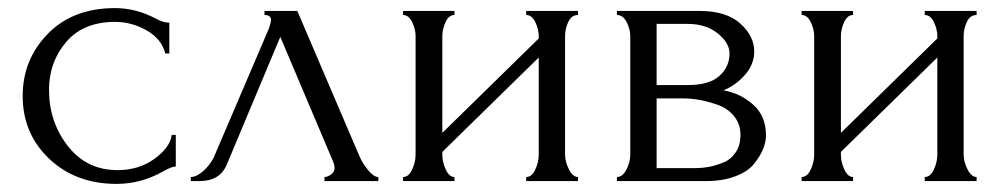

<svg xmlns="http://www.w3.org/2000/svg" viewBox="-20 -447 2482 474"><path d="M414 -114V-36Q404 -36 383 -24Q328 7 268 7Q167 7 101.5 -55Q36 -117 36 -210Q36 -300 98 -363.5Q160 -427 264 -427Q315 -427 363 -402Q382 -391 398 -391V-315H388Q379 -351 342 -372Q305 -393 264 -393Q186 -393 143.5 -343.5Q101 -294 101 -225Q101 -146 147.5 -86.5Q194 -27 270 -27Q323 -27 361.5 -55Q400 -83 404 -114Z M781 0V-10Q789 -10 797.5 -16.5Q806 -23 806 -33Q806 -41 799 -56L672 -356L540 -41Q523 0 473 0H451V-10Q465 -10 481.5 -24.5Q498 -39 508 -59L644 -377Q649 -392 649 -398Q649 -410 633 -410V-420H714L868 -60Q876 -42 889.5 -26Q903 -10 914 -10V0Z M1375 -358V-65Q1375 -48 1384.5 -29Q1394 -10 1407 -10V0H1279V-10Q1293 -10 1301.5 -28.5Q1310 -47 1310 -65V-305L1072 -72V-65Q1072 -47 1080.5 -28.5Q1089 -10 1102 -10V0H975V-10Q989 -10 997.5 -28.5Q1006 -47 1006 -65V-358Q1006 -375 997.5 -392.5Q989 -410 975 -410V-420H1102V-410Q1088 -410 1080 -392.5Q1072 -375 1072 -358V-119L1310 -352V-358Q1310 -375 1301.5 -392.5Q1293 -410 1279 -410V-420H1407V-410Q1391 -410 1383 -393Q1375 -376 1375 -358Z M1842 -320Q1842 -288 1819 -262Q1796 -236 1766 -224Q1807 -217 1839 -189Q1871 -161 1871 -113Q1871 -97 1864 -79.5Q1857 -62 1842 -43Q1827 -24 1796 -12Q1765 0 1723 0H1503V-10Q1517 -10 1526.5 -28.5Q1536 -47 1536 -65V-357Q1536 -375 1527 -392.5Q1518 -410 1503 -410V-420H1707Q1773 -420 1807.5 -389Q1842 -358 1842 -320ZM1601 -388V-237H1678Q1731 -237 1756 -259.5Q1781 -282 1781 -315Q1781 -341 1752 -364.5Q1723 -388 1678 -388ZM1601 -32H1699Q1714 -32 1730 -35Q1746 -38 1765 -45.5Q1784 -53 1796 -70.5Q1808 -88 1808 -114Q1808 -141 1792 -160.5Q1776 -180 1751 -188.5Q1726 -197 1706 -200.5Q1686 -204 1668 -204H1601Z M2359 -358V-65Q2359 -48 2368.5 -29Q2378 -10 2391 -10V0H2263V-10Q2277 -10 2285.5 -28.5Q2294 -47 2294 -65V-305L2056 -72V-65Q2056 -47 2064.5 -28.5Q2073 -10 2086 -10V0H1959V-10Q1973 -10 1981.5 -28.5Q1990 -47 1990 -65V-358Q1990 -375 1981.5 -392.5Q1973 -410 1959 -410V-420H2086V-410Q2072 -410 2064 -392.5Q2056 -375 2056 -358V-119L2294 -352V-358Q2294 -375 2285.5 -392.5Q2277 -410 2263 -410V-420H2391V-410Q2375 -410 2367 -393Q2359 -376 2359 -358Z"/></svg>

Font: Forum
Style: Regular
Weight: 400
Designer: Denis Masharov
Foundry: Denis Masharov
Version: Version 1.000